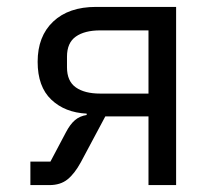

<svg xmlns="http://www.w3.org/2000/svg" viewBox="-20 -536 640 556"><path d="M68 -68H126L171 -153Q183 -176 197 -188Q211 -200 231 -203V-207Q168 -210 128.5 -247.5Q89 -285 89 -357Q89 -431 134 -473.5Q179 -516 258 -516H490V0H410V-199H285L214 -66Q196 -33 175.5 -16.5Q155 0 123 0H68ZM410 -448H270Q225 -448 199.5 -430Q174 -412 174 -372V-341Q174 -301 199.5 -283Q225 -265 270 -265H410Z"/></svg>

Font: IBM Plaex Mono
Style: Regular
Weight: 400
Designer: Mike Abbink, Paul van der Laan, Pieter van Rosmalen
Foundry: Bold Monday
Version: Version 2.003